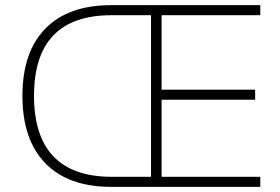

<svg xmlns="http://www.w3.org/2000/svg" viewBox="-20 -725 1086 745"><path d="M67 -353Q67 -523 156 -614Q245 -705 411 -705H990V-666H607V-377H970V-338H607V-39H990V0H411Q245 0 156 -91.5Q67 -183 67 -353ZM566 -39V-666H413Q112 -666 112 -353Q112 -197 187.5 -118Q263 -39 413 -39Z"/></svg>

Font: wassup Sans
Style: Light
Weight: 200
Version: Version 2.001